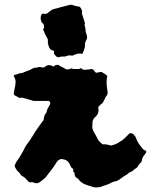

<svg xmlns="http://www.w3.org/2000/svg" viewBox="-20 -718 682 818"><path d="M350 -566Q353 -555 347 -546Q341 -535 342 -527Q343 -519 338 -506Q339 -505 335.5 -498.5Q332 -492 332 -489Q320 -491 309 -488.5Q298 -486 289 -481Q283 -481 277 -482Q271 -483 266 -480Q260 -477 253 -477Q246 -478 239.5 -476.5Q233 -475 227 -474Q220 -476 217 -480.5Q214 -485 210 -489V-499Q208 -503 206 -503Q195 -504 190 -515Q186 -524 184 -534V-549Q183 -553 180 -557.5Q177 -562 175 -567Q171 -574 169 -580Q167 -586 163 -593Q166 -595 166.5 -597Q167 -599 168 -600Q167 -605 167.5 -608.5Q168 -612 163 -618Q158 -621 156.5 -625Q155 -629 153 -639Q153 -643 154 -648.5Q155 -654 159 -659Q163 -661 167 -659.5Q171 -658 175 -659Q177 -660 178.5 -660Q180 -660 181 -661Q187 -666 192 -669.5Q197 -673 202 -677Q207 -679 213 -680.5Q219 -682 224 -683Q236 -687 249.5 -690Q263 -693 276 -697Q284 -699 291 -696Q298 -693 305 -692Q312 -691 320 -689Q325 -683 328 -676.5Q331 -670 329 -659Q330 -657 331.5 -653Q333 -649 334 -644Q336 -638 338 -632Q340 -626 342 -619Q339 -614 341 -608Q343 -602 344 -597Q344 -588 345 -582Q347 -578 348 -574.5Q349 -571 350 -566ZM407 79Q400 80 392 80.5Q384 81 377 79Q364 75 349 70Q334 65 320 53Q315 44 307 40Q299 36 297 22Q299 16 295.5 16Q292 16 292 13V2Q286 1 289 -0.5Q292 -2 285 -3Q280 -11 275 -22Q267 -38 245 -40Q241 -41 238.5 -40Q236 -39 233 -38Q229 -36 225.5 -32.5Q222 -29 220 -25Q210 -8 198 7Q186 22 174 38Q170 42 165 46Q160 50 155 54Q148 60 140.5 62Q133 64 124 60Q119 57 113 58.5Q107 60 102 56Q98 53 95 49.5Q92 46 90 43Q85 38 83 37Q79 35 76.5 33Q74 31 71 30Q68 25 64.5 20.5Q61 16 56 12Q51 7 48 1.5Q45 -4 43 -8Q42 -13 43.5 -15.5Q45 -18 46 -21Q51 -33 59 -41Q65 -51 70.5 -60.5Q76 -70 81 -79Q84 -85 87 -91Q90 -97 94 -102Q108 -120 119.5 -139.5Q131 -159 144 -177Q149 -184 154 -191Q159 -198 166 -207Q166 -209 166.5 -212.5Q167 -216 168 -220Q169 -223 170 -226.5Q171 -230 174 -233Q176 -236 177.5 -238.5Q179 -241 179 -244Q181 -252 184.5 -258.5Q188 -265 192 -271Q197 -280 191 -285Q190 -286 190 -287Q190 -288 189 -288H123Q110 -292 98 -295.5Q86 -299 75 -302Q71 -302 68 -301.5Q65 -301 61 -301Q56 -305 50.5 -307.5Q45 -310 40 -314Q38 -319 39 -320Q40 -331 42.5 -341.5Q45 -352 46 -362Q48 -378 41 -389Q39 -393 39 -398Q43 -399 46.5 -400Q50 -401 54 -402Q61 -406 69 -406.5Q77 -407 84 -411Q91 -414 98.5 -416.5Q106 -419 113 -423Q124 -430 137 -430Q142 -432 146.5 -432.5Q151 -433 158 -431Q167 -428 175 -436Q177 -437 178 -437.5Q179 -438 181 -439Q183 -441 186.5 -440.5Q190 -440 193 -440Q199 -440 203.5 -436.5Q208 -433 212 -437Q215 -441 217.5 -441Q220 -441 227 -442Q232 -439 236.5 -436.5Q241 -434 246 -431Q251 -430 256 -426Q261 -422 266 -422Q273 -422 279.5 -425Q286 -428 291 -424H314Q319 -423 321.5 -426Q324 -429 327 -427Q332 -419 344 -421Q351 -421 357.5 -422Q364 -423 369 -424Q379 -423 381.5 -416.5Q384 -410 391 -408Q396 -409 401 -410Q406 -411 412 -412Q418 -408 425 -404Q432 -400 437 -394Q433 -375 434.5 -357Q436 -339 439 -324Q438 -314 434 -310Q430 -306 428 -301Q427 -297 424.5 -293Q422 -289 420 -284Q419 -282 416 -278.5Q413 -275 409 -273Q407 -270 404 -268Q401 -266 399 -262V-256Q403 -233 384 -218Q382 -216 382 -216Q374 -206 374 -196Q374 -186 373 -176Q375 -163 382.5 -151Q390 -139 396 -126Q398 -121 403 -116Q408 -111 413 -106Q418 -102 424 -103Q430 -104 436 -102Q441 -101 445 -100Q449 -99 453 -98Q477 -103 493 -116Q498 -118 503.5 -122.5Q509 -127 513 -131Q518 -136 523 -141Q528 -146 532 -150Q540 -151 543.5 -149Q547 -147 551 -144Q553 -140 555.5 -137.5Q558 -135 559 -131Q564 -117 572 -105Q580 -93 590 -82Q592 -79 596.5 -78Q601 -77 603 -74Q603 -70 603 -70Q602 -68 600.5 -65Q599 -62 597 -60Q588 -51 585 -38Q585 -35 583 -29L573 -18Q569 -12 565.5 -6.5Q562 -1 554 2Q546 11 534 16Q531 16 531 17Q524 24 515 29Q506 34 498 40Q491 46 482.5 50.5Q474 55 465 56Q462 57 459.5 58Q457 59 455 60Q444 67 431 70.5Q418 74 407 79Z"/></svg>

Font: Darumadrop One
Style: Regular
Weight: 400
Version: Version 1.000